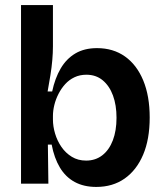

<svg xmlns="http://www.w3.org/2000/svg" viewBox="-20 -725 650 758"><path d="M360 13Q311 13 275 -6.5Q239 -26 216.5 -63.5Q194 -101 184 -154H169L171 0H63V-245V-705H189V-542Q189 -517 186.5 -488Q184 -459 179 -428Q174 -397 168 -364H186Q197 -416 219.5 -454.5Q242 -493 277.5 -514Q313 -535 363 -535Q427 -535 473.5 -502Q520 -469 545.5 -407.5Q571 -346 571 -261Q571 -175 545 -114Q519 -53 472 -20Q425 13 360 13ZM320 -91Q357 -91 384 -112Q411 -133 425.5 -171Q440 -209 440 -260Q440 -310 426 -348Q412 -386 385.5 -408Q359 -430 321 -430Q295 -430 274 -420Q253 -410 237.5 -393Q222 -376 211 -354.5Q200 -333 194.5 -310.5Q189 -288 189 -267V-253Q189 -226 197.5 -197.5Q206 -169 222.5 -145Q239 -121 263.5 -106Q288 -91 320 -91Z"/></svg>

Font: Bricolage Grotesque 36pt SemiBold
Style: Regular
Weight: 600
Designer: Mathieu Triay
Foundry: Atelier Triay
Version: Version 1.001;gftools[0.9.33.dev8+g029e19f]